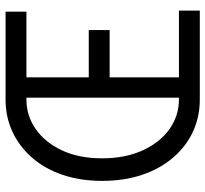

<svg xmlns="http://www.w3.org/2000/svg" viewBox="-44 -694 738 690"><g transform="rotate(-90 325.0 -349.0)"><path d="M392 -324V-75H632V0H312Q250 0 197 -24.5Q144 -49 104 -95.5Q64 -142 42 -206.5Q20 -271 20 -351Q20 -430 42 -494Q64 -558 104 -603.5Q144 -649 197 -673.5Q250 -698 312 -698H628V-623H392V-399H562V-324ZM312 -75H319V-623H312Q254 -623 206 -589.5Q158 -556 129.5 -495Q101 -434 101 -351Q101 -268 129.5 -205.5Q158 -143 206 -109Q254 -75 312 -75Z"/></g></svg>

Font: Azeret Mono Thin Light
Style: Regular
Weight: 300
Version: Version 1.002